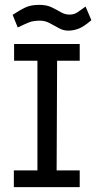

<svg xmlns="http://www.w3.org/2000/svg" viewBox="-20 -770 396 790"><path d="M38 -589H308V-520H215L213 -69H308V0H37V-69H134V-520H38ZM53 -657 32 -709Q64 -730 86 -740Q108 -750 142 -750Q172 -750 192.5 -740Q213 -730 230 -720Q247 -710 267 -710Q284 -710 296.5 -718Q309 -726 332 -743L356 -687Q327 -662 307 -653.5Q287 -645 265 -644Q243 -643 223.5 -653.5Q204 -664 185 -674.5Q166 -685 145 -685Q117 -685 99.5 -678Q82 -671 53 -657Z"/></svg>

Font: Podkova
Style: Regular
Weight: 400
Designer: Ilya Yudin
Foundry: Cyreal (www.cyreal.org)
Version: Version 2.103